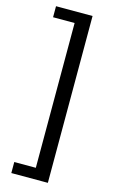

<svg xmlns="http://www.w3.org/2000/svg" viewBox="-144 -851 643 1076"><g transform="rotate(15 178.0 -313.0)"><path d="M40 171V107H165V-733H40V-797H252V171Z"/></g></svg>

Font: Noto Sans KR Medium
Style: Regular
Weight: 500
Designer: Ryoko NISHIZUKA  (kana, bopomofo & ideographs); Paul D. Hunt (Latin, Greek & Cyrillic); Sandoll Communications , Soo-you
Foundry: Adobe
Version: Version 2.004-H2;hotconv 1.0.118;makeotfexe 2.5.65603